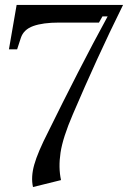

<svg xmlns="http://www.w3.org/2000/svg" viewBox="-20 -720 526 774"><path d="M226 6 113 34Q104 -6 118 -56Q132 -106 175 -190Q232 -306 293.5 -426Q355 -546 414 -654H393L379 -629H218Q153 -629 114 -615Q75 -601 64 -567L49 -521H16L47 -700H476Q422 -591 371.5 -480.5Q321 -370 274 -260Q233 -165 224 -104.5Q215 -44 226 6Z"/></svg>

Font: Redaction
Style: Regular
Weight: 400
Designer: Jeremy Mickel / Forest Young
Foundry: MCKL
Version: Version 2.001; Redaction